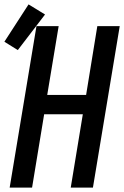

<svg xmlns="http://www.w3.org/2000/svg" viewBox="-40 -854 565 874"><path d="M4 0 126 -735H227L175 -422H352L403 -735H505L383 0H282L337 -334H161L106 0ZM41 -626 -20 -664 90 -834 165 -788Z"/></svg>

Font: Iosevka SS04 Semibold
Style: Italic
Weight: 600
Italic angle: -9°
Monospace: yes
Designer: Belleve Invis
Foundry: Belleve Invis
Version: Version 19.0.0; ttfautohint (v1.8.4)